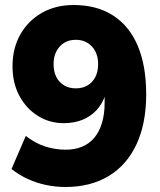

<svg xmlns="http://www.w3.org/2000/svg" viewBox="-20 -736 640 767"><path d="M241 11Q202 11 164 3Q126 -5 91 -21Q56 -37 26 -61L83 -193Q120 -164 160 -151Q200 -138 242 -138Q279 -138 308 -150Q337 -162 357 -186Q377 -210 387.5 -245.5Q398 -281 398 -326V-361H402Q391 -324 367 -297.5Q343 -271 309.5 -257.5Q276 -244 235 -244Q177 -244 130.5 -273.5Q84 -303 57 -354Q30 -405 30 -471Q30 -543 61 -598Q92 -653 147 -684.5Q202 -716 274 -716Q367 -716 432 -674Q497 -632 530.5 -552.5Q564 -473 564 -359Q564 -243 525.5 -160Q487 -77 414.5 -33Q342 11 241 11ZM283 -383Q310 -383 330 -395Q350 -407 361 -428.5Q372 -450 372 -480Q372 -509 361 -530.5Q350 -552 330 -564.5Q310 -577 283 -577Q255 -577 235.5 -564.5Q216 -552 205 -530.5Q194 -509 194 -480Q194 -450 205 -428.5Q216 -407 236 -395Q256 -383 283 -383Z"/></svg>

Font: Nunito Sans 9pt Black
Style: Regular
Weight: 900
Version: Version 3.101;gftools[0.9.27]